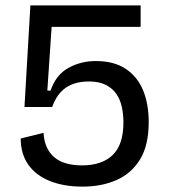

<svg xmlns="http://www.w3.org/2000/svg" viewBox="-20 -680 630 714"><path d="M287 14Q217 14 165 -7Q113 -28 85 -68Q57 -108 57 -165L142 -186Q145 -128 180.5 -96.5Q216 -65 285 -65Q359 -65 399 -103.5Q439 -142 439 -225Q439 -255 433 -282.5Q427 -310 412.5 -331Q398 -352 373 -364.5Q348 -377 311 -377Q279 -377 255.5 -369Q232 -361 216 -347Q200 -333 190 -316.5Q180 -300 174 -282H71L93 -660H503V-580H172L156 -343H168Q188 -402 234.5 -427.5Q281 -453 336 -453Q404 -453 447.5 -424Q491 -395 512 -344.5Q533 -294 533 -226Q533 -140 501 -87.5Q469 -35 413.5 -10.5Q358 14 287 14Z"/></svg>

Font: Bricolage Grotesque 48pt Condensed ExtraBold
Style: Regular
Weight: 400
Version: Version 1.000;gftools[0.9.30]